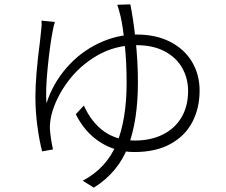

<svg xmlns="http://www.w3.org/2000/svg" viewBox="-20 -806 1040 884"><path d="M223 -665Q210 -600 199.5 -494Q189 -388 194 -330Q223 -421 286 -493.5Q349 -566 434 -606.5Q519 -647 609 -647Q699 -647 764.5 -613Q830 -579 864.5 -520.5Q899 -462 899 -389Q899 -308 865.5 -244Q832 -180 764.5 -143Q697 -106 599 -106Q512 -106 441 -151.5Q370 -197 329 -280L366 -320Q402 -241 460.5 -200Q519 -159 602 -159Q674 -159 729.5 -186.5Q785 -214 815.5 -265.5Q846 -317 846 -387Q846 -445 819 -493Q792 -541 738.5 -569.5Q685 -598 609 -598Q510 -598 428.5 -551Q347 -504 292.5 -430.5Q238 -357 217 -278Q208 -238 210 -210Q211 -193 215 -166Q219 -139 224 -118L174 -109Q161 -158 152 -226Q143 -294 143 -360Q143 -456 164 -615L170 -671Q173 -691 171 -711L233 -705Q228 -693 223 -665ZM615 -427Q615 -250 569.5 -131Q524 -12 412 58L361 26Q471 -32 517 -144Q563 -256 563 -426Q563 -517 554.5 -600Q546 -683 536 -727Q526 -768 520 -784L580 -786Q593 -724 604 -624.5Q615 -525 615 -427Z"/></svg>

Font: 寒蝉端黑体 Light
Style: Regular
Weight: 300
Designer: ChillDuanSans {Warren2060}; 
Source Han Sans {Ryoko NISHIZUKA 西塚涼子 (kana, bopomofo & ideographs); Paul D. Hunt (Latin, G
Foundry: ChillType&Adobe
Version: Version 1.300;Glyphs 3.3 (3306)